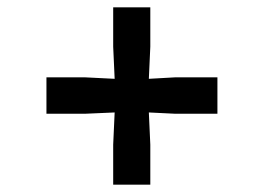

<svg xmlns="http://www.w3.org/2000/svg" viewBox="-20 -639 722 525"><path d="M289.5 -134V-243.5L293.5 -331.5L213 -328H107V-427.5H213L293.5 -423.5L289.5 -511.5V-619H391V-511.5L387 -423.5L458.5 -427.5H574.5V-328H458.5L387 -331.5L391 -243.5V-134Z"/></svg>

Font: Merriweather Sans Medium
Style: Regular
Weight: 500
Designer: Eben Sorkin
Foundry: Eben Sorkin
Version: Version 2.001